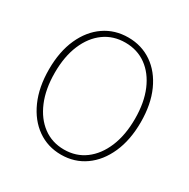

<svg xmlns="http://www.w3.org/2000/svg" viewBox="-155 -816 958 971"><g transform="rotate(30 324.0 -330.0)"><path d="M324 12Q246 12 185.5 -30.5Q125 -73 90.5 -150.5Q56 -228 56 -332Q56 -436 90.5 -512.5Q125 -589 185.5 -630.5Q246 -672 324 -672Q402 -672 462.5 -630.5Q523 -589 557.5 -512.5Q592 -436 592 -332Q592 -228 557.5 -150.5Q523 -73 462.5 -30.5Q402 12 324 12ZM324 -18Q394 -18 446.5 -57Q499 -96 528.5 -166.5Q558 -237 558 -332Q558 -427 528.5 -496.5Q499 -566 446.5 -604Q394 -642 324 -642Q254 -642 201.5 -604Q149 -566 119.5 -496.5Q90 -427 90 -332Q90 -237 119.5 -166.5Q149 -96 201.5 -57Q254 -18 324 -18Z"/></g></svg>

Font: Assistant ExtraLight ExtraLight
Style: Regular
Weight: 250
Version: Version 3.000